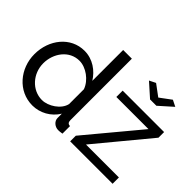

<svg xmlns="http://www.w3.org/2000/svg" viewBox="-126 -1047 1373 1373"><g transform="rotate(45 561.0 -360.0)"><path d="M286 10C362 10 436 -30 477 -98V-54C477 -23 507 4 542 4C553 4 562 3 581 0V-76C562 -77 553 -87 553 -108V-730H465V-418C426 -481 358 -531 274 -531C135 -531 37 -408 37 -260C37 -116 141 10 286 10ZM307 -66C207 -66 128 -154 128 -259C128 -359 195 -455 299 -455C365 -455 441 -401 465 -333V-183C451 -118 370 -66 307 -66ZM750 -706 851 -616H915L1016 -706L968 -730L883 -667L798 -730ZM659 0H1088V-64H755L1087 -465V-522H668V-458H993L659 -57Z"/></g></svg>

Font: Raleway Med
Style: Regular
Weight: 500
Designer: Matt McInerney, Pablo Impallari, Rodrigo Fuenzalida
Foundry: Matt McInerney, Pablo Impallari, Rodrigo Fuenzalida
Version: Version 3.00 July 28, 2015